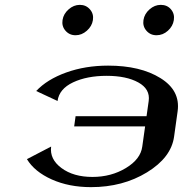

<svg xmlns="http://www.w3.org/2000/svg" viewBox="-20 -770 790 790"><path d="M90.8 -115.2 190.4 -167Q183.6 -115.2 232.9 -78.6Q282.2 -42 360.4 -42Q437.5 -42 498 -78.6Q558.6 -115.2 565.4 -167L577.1 -250H285.2L291 -292H583L591.8 -354.5Q598.6 -403.3 549.3 -430.7Q500 -458 418.9 -458Q337.9 -458 280.8 -431.2Q223.6 -404.3 216.8 -354.5L128.9 -395.5Q173.8 -443.4 252.4 -471.7Q331.1 -500 424.8 -500Q557.6 -500 640.1 -448.7Q722.7 -397.5 710.9 -312.5L696.3 -208Q684.6 -122.1 585 -61Q485.4 0 354.5 0Q263.7 0 192.9 -31.7Q122.1 -63.5 90.8 -115.2ZM641.6 -750Q668 -750 683.6 -731.4Q699.2 -712.9 695.3 -687.5Q691.4 -662.1 670.9 -643.6Q650.4 -625 624 -625Q598.6 -625 582.5 -643.6Q566.4 -662.1 570.3 -687.5Q574.2 -712.9 595.2 -731.4Q616.2 -750 641.6 -750ZM249.5 -643.6Q233.4 -662.1 237.3 -687.5Q241.2 -712.9 262.2 -731.4Q283.2 -750 308.6 -750Q334 -750 350.1 -731.4Q366.2 -712.9 362.3 -687.5Q358.4 -662.1 337.4 -643.6Q316.4 -625 291 -625Q265.6 -625 249.5 -643.6Z"/></svg>

Font: okolaks
Style: BoldItalic
Weight: 600
Width: 8
Italic angle: -8°
Version: Version 000.6.0